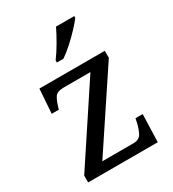

<svg xmlns="http://www.w3.org/2000/svg" viewBox="-185 -870 880 974"><g transform="rotate(-30 255.5 -383.0)"><path d="M42 0V-40L332 -479H176Q136 -479 123 -458.5Q110 -438 99 -398L98 -394H56L66 -536H449V-495L158 -57H340Q375 -57 388 -82Q401 -107 408 -139L413 -162H455L450 0ZM209 -619Q231 -648 255.5 -690Q280 -732 296 -766H403V-756Q391 -739 364 -710Q337 -681 305.5 -652.5Q274 -624 247 -606H209Z"/></g></svg>

Font: NotoSerif-Regular
Style: Regular
Weight: 400
Designer: Monotype Design Team
Foundry: Monotype Imaging Inc.
Version: Version 2.007; ttfautohint (v1.8) -l 8 -r 50 -G 200 -x 14 -D